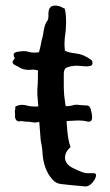

<svg xmlns="http://www.w3.org/2000/svg" viewBox="-20 -670 397 695"><path d="M221.2 -231.9 221.7 -221.2Q225.1 -162.6 235.4 -137.7L229 -131.3Q225.6 -127.9 223.6 -125Q215.3 -112.3 215.3 -99.6Q215.3 -94.2 216.8 -88.9Q222.7 -71.3 244.6 -61.5L255.4 -56.6L266.6 -51.3Q280.3 -45.4 290 -43.5Q293.5 -43 299.3 -43H320.8Q327.6 -42.5 327.6 -35.6V-34.7Q327.1 -27.3 321.3 -17.6Q314.9 -7.8 306.6 -1.5Q297.9 4.9 290 4.9H289.1Q237.3 0.5 200.2 -3.9Q182.6 -6.3 171.4 -18.6Q135.7 -56.2 133.3 -125.5Q132.8 -132.3 130.9 -143.6L127.4 -161.6Q125.5 -182.6 122.1 -229L118.2 -228Q112.3 -226.6 106 -226.6Q98.1 -226.6 88.9 -229Q73.7 -229 55.7 -231.9Q51.8 -230.5 48.8 -230.5Q37.6 -230.5 34.2 -246.1L34.7 -255.9Q33.7 -261.2 33.7 -266.1Q33.7 -270 35.2 -274.4L35.6 -284.2Q46.9 -290.5 60.5 -290.5Q68.8 -290.5 77.1 -288.1Q90.3 -284.2 107.4 -284.2Q112.8 -284.2 118.7 -284.7L118.2 -290Q116.2 -314.5 115.2 -327.6V-347.7L116.7 -367.2Q117.2 -374 117.2 -390.1V-403.3L117.7 -415.5Q113.8 -415.5 110.8 -416.5L106 -417.5Q103 -418 100.6 -418H98.6Q91.3 -417 85 -417Q63 -417 48.3 -427.2L41 -431.2L33.7 -434.6Q25.4 -439.5 25.4 -445.3Q25.4 -448.7 28.8 -452.6Q33.7 -458 33.7 -458.5Q33.7 -459 32.7 -460.4L32.2 -462.4L30.8 -464.8Q29.3 -468.3 29.3 -471.2Q29.3 -481 45.4 -482.9Q58.6 -484.9 67.4 -484.9Q76.7 -484.9 81.1 -482.9Q91.8 -479.5 104.5 -479.5Q112.3 -479.5 121.1 -481L123.5 -490.2L126 -500Q127.9 -512.2 130.4 -522L131.3 -526.4L132.8 -530.8L135.7 -543.5L137.7 -556.6L140.6 -570.3Q144 -585.4 151.9 -595.7Q154.8 -600.1 155.3 -608.4V-622.1Q156.2 -649.9 179.2 -649.9Q186 -649.9 194.8 -647.5Q198.7 -646.5 204.1 -643.6L209 -641.1L214.4 -638.7Q219.2 -620.1 219.2 -590.8Q219.2 -578.6 218.3 -564Q217.8 -555.2 216.3 -545.9L215.3 -538.6L214.4 -531.7Q213.4 -522.5 213.4 -513.2Q213.4 -506.3 213.9 -499L214.4 -493.2L214.8 -486.3Q228 -479.5 254.4 -476.6Q282.2 -473.6 309.6 -453.6Q312.5 -452.1 314 -447.8Q314.9 -444.8 314.9 -442.4V-440.4Q314 -430.7 300.3 -430.2L290 -429.7L272.9 -431.2Q265.1 -432.1 257.3 -432.1Q236.8 -432.1 218.8 -424.3Q210.9 -417.5 210.9 -403.3V-353.5Q211.4 -324.7 214.8 -305.7Q216.3 -297.4 217.8 -285.6H218.3Q234.9 -285.6 247.1 -290Q251 -291 255.4 -291L263.2 -290.5Q271.5 -289.1 296.9 -288.1Q300.8 -287.6 305.2 -282.7Q308.6 -275.9 311 -264.2Q313.5 -252.4 313.5 -245.6Q313.5 -229.5 300.8 -229.5Q297.4 -229.5 293 -231Q281.7 -233.9 262.7 -233.9Q255.4 -233.9 221.2 -231.9Z"/></svg>

Font: Kurland
Style: Regular
Weight: 400
Designer: GGBot
Version: 0.22